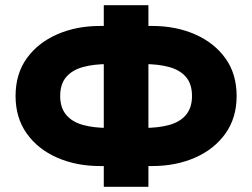

<svg xmlns="http://www.w3.org/2000/svg" viewBox="-20 -720 972 740"><path d="M380 -700V0H552V-700ZM720 -350Q720 -305 697 -277.5Q674 -250 632.5 -238.5Q591 -227 535 -227H397Q341 -227 299.5 -238.5Q258 -250 235 -277.5Q212 -305 212 -350Q212 -396 235 -423Q258 -450 299.5 -461.5Q341 -473 397 -473H535Q591 -473 632.5 -461.5Q674 -450 697 -423Q720 -396 720 -350ZM892 -350Q892 -435 849 -495Q806 -555 732 -587.5Q658 -620 566 -620H366Q274 -620 200 -587.5Q126 -555 83 -495Q40 -435 40 -350Q40 -266 83 -205.5Q126 -145 200 -112.5Q274 -80 366 -80H566Q658 -80 732 -112.5Q806 -145 849 -205.5Q892 -266 892 -350Z"/></svg>

Font: Glinicke Jost Bold
Style: Bold
Weight: 700
Version: Version 3.710